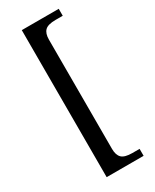

<svg xmlns="http://www.w3.org/2000/svg" viewBox="-225 -818 810 1004"><g transform="rotate(-30 180.0 -316.0)"><path d="M100.1 -759.8H323.2V-717.8H279.8Q233.4 -717.8 215.8 -700.4Q198.2 -683.1 198.2 -646V14.2Q198.2 50.8 215.8 68.4Q233.4 85.9 279.8 85.9H323.2V127.9H100.1Z"/></g></svg>

Font: Noto Serif Kannada
Style: Regular
Weight: 400
Designer: Indian Type Foundry
Foundry: Monotype Imaging Inc.
Version: Version 1.01